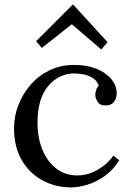

<svg xmlns="http://www.w3.org/2000/svg" viewBox="-20 -798 572 834"><path d="M288 16Q221 16 164.5 -14.5Q108 -45 74.5 -102.5Q41 -160 41 -241Q41 -293 60 -342Q79 -391 113.5 -430.5Q148 -470 196 -493Q244 -516 302 -516Q358 -516 399.5 -499Q441 -482 464 -454Q487 -426 487 -393Q487 -371 475 -355.5Q463 -340 440 -340Q415 -339 404.5 -355.5Q394 -372 394 -385Q394 -395 397 -405.5Q400 -416 409 -425Q401 -449 381 -460.5Q361 -472 339.5 -475.5Q318 -479 304 -479Q236 -479 189.5 -424.5Q143 -370 143 -266Q143 -199 164.5 -147Q186 -95 225 -65.5Q264 -36 315 -36Q362 -36 405 -61Q448 -86 472 -122L498 -102Q472 -60 435.5 -34Q399 -8 360.5 4Q322 16 288 16ZM420 -583 293 -692H291L162 -590L137 -619L296 -778H298L447 -615Z"/></svg>

Font: Lora
Style: Regular
Weight: 400
Designer: Olga Karpushina, Alexei Vanyashin (Cyrillic)
Foundry: Cyreal
Version: Version 3.005; ttfautohint (v1.8.4.7-5d5b)